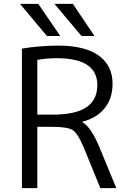

<svg xmlns="http://www.w3.org/2000/svg" viewBox="-20 -977 669 997"><path d="M223.6 -790 84 -957H178.7L293 -790ZM403.3 -790 262.7 -957H358.4L470.7 -790ZM173.8 -318.4V0H93.8V-724.6Q180.7 -739.3 281.2 -740.2Q420.9 -740.2 492.7 -688.5Q564.5 -636.7 564.5 -542Q564.5 -465.8 523.4 -415Q482.4 -364.3 407.2 -344.7V-342.8Q452.1 -318.4 496.1 -212.9L584 0H501L415 -210.9Q384.8 -283.2 358.4 -300.8Q332 -318.4 253.9 -318.4ZM173.8 -381.8H253.9Q373 -381.8 429.2 -420.4Q485.4 -459 485.4 -535.2Q485.4 -674.8 274.4 -674.8Q220.7 -674.8 173.8 -666Z"/></svg>

Font: Mgen+ 1c regular
Style: Regular
Weight: 400
Designer: [Source Han Sans]
Ryoko NISHIZUKA  (kana & ideographs); Paul D. Hunt (Latin, Greek & Cyrillic); Wenlong ZHANG  (bopomofo
Version: Version 1.059.20150602